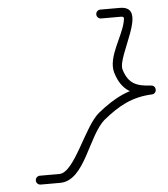

<svg xmlns="http://www.w3.org/2000/svg" viewBox="-50 -603 662 755"><g transform="rotate(-5 281.5 -225.5)"><path d="M373.9 -523.5C373.9 -523.5 373.9 -523.5 373.9 -523.5C399.5 -523.5 425.2 -523.5 450.9 -523.5C465.3 -523.5 464.4 -518.4 461.8 -505.1C450 -444.4 388.4 -369.5 406.8 -306.1C406.8 -306.1 406.8 -306.1 406.9 -306C406.9 -306 406.9 -305.9 406.9 -305.9C428.8 -233.7 473.3 -212.7 545 -208.5C556 -207.9 561.6 -216.9 561.7 -225.9C561.8 -234.9 556.3 -244 545.3 -243.5C459.8 -239.9 399 -207.7 333.4 -154.6C333.4 -154.6 333.3 -154.6 333.3 -154.6C333.3 -154.6 333.3 -154.5 333.3 -154.5C273.7 -105.9 217.3 71.5 157.1 71.5C131.5 71.5 105.8 71.5 80.1 71.5C70.5 71.5 62.6 79.3 62.6 89C62.6 98.6 70.5 106.5 80.1 106.5C80.1 106.5 80.1 106.5 80.1 106.5C105.8 106.5 131.5 106.5 157.1 106.5C256.5 106.5 285.3 -70.2 355.4 -127.5C355.4 -127.5 355.4 -127.4 355.4 -127.4C355.4 -127.4 355.4 -127.4 355.4 -127.4C415.2 -175.8 468.9 -205.2 546.7 -208.5C557.8 -209 563.4 -217.4 563.5 -225.9C563.5 -234.3 558.1 -242.8 547 -243.5C489.9 -246.8 457.9 -258.3 440.4 -316.1C440.4 -316.1 440.4 -316 440.4 -316C440.4 -315.9 440.4 -315.9 440.4 -315.9C424.4 -371.1 567.1 -558.5 450.9 -558.5C425.2 -558.5 399.5 -558.5 373.9 -558.5C364.2 -558.5 356.4 -550.6 356.4 -541C356.4 -531.3 364.2 -523.5 373.9 -523.5Z"/></g></svg>

Font: FRB American Cursive Guidelines
Style: Italic
Weight: 400
Italic angle: -25°
Version: Version 2.0;Modular Font Editor K font №1